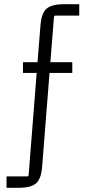

<svg xmlns="http://www.w3.org/2000/svg" viewBox="-20 -701 423 911"><path d="M69 190H11V136H108Q116 136 116 128L154 -355H89V-406H158L172 -580Q176 -637 200 -659Q224 -681 283 -681H356V-627H244Q236 -627 236 -619L219 -406H323V-355H215L180 89Q176 146 152 168Q128 190 69 190Z"/></svg>

Font: Gemunu Libre Light
Style: Regular
Weight: 300
Designer: Puspanada Ekanayake, Sola Matas, Pathum Egodawatta, Kosala Senevirathne
Foundry: mooniak
Version: Version 1.100